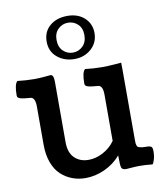

<svg xmlns="http://www.w3.org/2000/svg" viewBox="-90 -878 822 964"><g transform="rotate(-10 320.5 -396.0)"><path d="M317.4 -585Q266.6 -585 230.5 -614.7Q194.3 -644.5 194.3 -695.3Q194.3 -745.6 229 -775.1Q263.7 -804.7 318.4 -804.7Q372.1 -804.7 405.3 -774.2Q438.5 -743.7 438.5 -696.8Q438.5 -648.4 403.6 -616.7Q368.7 -585 317.4 -585ZM244.6 -694.8Q244.6 -658.7 265.6 -638.4Q286.6 -618.2 315.4 -618.2Q344.2 -618.2 365.5 -638.7Q386.7 -659.2 386.7 -695.3Q386.7 -731 365.7 -750.7Q344.7 -770.5 315.9 -770.5Q287.1 -770.5 265.9 -750.5Q244.6 -730.5 244.6 -694.8ZM544.9 -491.2V-133.3Q544.9 -120.6 545.4 -115.2Q545.9 -109.9 548.1 -103.3Q550.3 -96.7 555.4 -94.5Q560.5 -92.3 569.3 -90.6Q578.1 -88.9 592.8 -88.9Q614.7 -88.9 620.8 -83.5Q627 -78.1 627 -61.5Q627 -37.1 621.3 -18.3Q615.7 0.5 610.8 3.9Q575.2 0 544.9 0Q524.9 0 503.2 2Q481.4 3.9 476.6 3.9Q457 3.9 452.9 -7.8Q448.7 -19.5 448.7 -70.3Q414.6 -30.8 366.5 -8.8Q318.4 13.2 268.6 13.2Q232.4 13.2 200.9 1.2Q169.4 -10.7 144 -34.2Q118.7 -57.6 104 -97.2Q89.4 -136.7 89.4 -187.5V-383.3Q89.4 -429.7 64.9 -431.6Q61 -432.1 54 -432.6Q46.9 -433.1 42.7 -433.6Q38.6 -434.1 32.7 -434.8Q26.9 -435.5 23.4 -436.3Q20 -437 15.4 -438.2Q10.7 -439.5 8.3 -440.9Q5.9 -442.4 3.4 -444.3Q1 -446.3 0 -449Q-1 -451.7 -1 -455.1Q-1 -511.7 15.1 -526.4Q61 -521 99.6 -521Q126.5 -521 154.5 -523.7Q182.6 -526.4 183.6 -526.4Q200.2 -526.4 200.2 -491.2V-181.6Q200.2 -127.9 228 -101.1Q255.9 -74.2 299.3 -74.2Q336.4 -74.2 373.3 -93.8Q410.2 -113.3 434.1 -147V-383.3Q434.1 -429.7 409.7 -431.6Q405.8 -432.1 398.7 -432.6Q391.6 -433.1 387.5 -433.6Q383.3 -434.1 377.4 -434.8Q371.6 -435.5 368.2 -436.3Q364.7 -437 360.1 -438.2Q355.5 -439.5 353 -440.9Q350.6 -442.4 348.1 -444.3Q345.7 -446.3 344.7 -449Q343.8 -451.7 343.8 -455.1Q343.8 -512.2 359.9 -526.4Q405.8 -521 444.3 -521Q476.6 -521 510 -523.7Q543.5 -526.4 544.4 -526.4Q544.9 -526.4 544.9 -491.2Z"/></g></svg>

Font: Coustard
Style: Regular
Weight: 400
Foundry: vernon adams
Version: Version 1.001